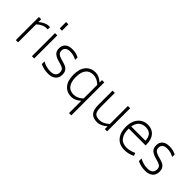

<svg xmlns="http://www.w3.org/2000/svg" viewBox="104 -1892 3210 3210"><g transform="rotate(45 1709.0 -287.0)"><path d="M351 -558V-504H328Q281 -504 236.5 -483Q192 -462 154 -426V0H100V-546H154V-480Q192 -515 238 -536.5Q284 -558 328 -558Z M481 -808H535V-657H481ZM481 -546H535V0H481Z M691 -24V-87Q780 -37 880 -37Q946 -37 975.5 -66Q1005 -95 1005 -141Q1005 -187 980 -208.5Q955 -230 900 -245L850 -259Q786 -277 746.5 -311Q707 -345 707 -418Q707 -483 750.5 -522.5Q794 -562 877 -562Q925 -562 961 -553Q997 -544 1035 -526V-468Q992 -488 960 -498Q928 -508 877 -508Q818 -508 790.5 -481.5Q763 -455 763 -417Q763 -372 789.5 -349.5Q816 -327 866 -313L916 -299Q963 -286 993 -270.5Q1023 -255 1042 -224Q1061 -193 1061 -140Q1061 -66 1011.5 -24.5Q962 17 880 17Q825 17 781.5 7.5Q738 -2 691 -24Z M1646 -546V234H1592V-57Q1554 -23 1512 -3Q1470 17 1428 17Q1319 17 1254.5 -57Q1190 -131 1190 -273Q1190 -414 1254.5 -488Q1319 -562 1428 -562Q1470 -562 1512 -542Q1554 -522 1592 -488V-546ZM1592 -111V-434Q1513 -508 1428 -508Q1338 -508 1292 -448Q1246 -388 1246 -273Q1246 -157 1292 -97Q1338 -37 1428 -37Q1513 -37 1592 -111Z M2258 -546V0H2204V-66Q2166 -31 2120 -9.5Q2074 12 2030 12Q1933 12 1887 -40Q1841 -92 1841 -216V-546H1895V-216Q1895 -151 1907.5 -113.5Q1920 -76 1949.5 -59Q1979 -42 2030 -42Q2077 -42 2121.5 -63Q2166 -84 2204 -120V-546Z M2481 -275Q2481 -168 2529.5 -102.5Q2578 -37 2683 -37Q2755 -37 2846 -78L2866 -28Q2778 17 2683 17Q2559 17 2492 -62.5Q2425 -142 2425 -274Q2425 -366 2456.5 -431Q2488 -496 2542 -529Q2596 -562 2663 -562Q2764 -562 2821.5 -497Q2879 -432 2880 -310V-289H2481ZM2486 -343H2823Q2817 -428 2778 -468Q2739 -508 2663 -508Q2592 -508 2545.5 -466.5Q2499 -425 2486 -343Z M2986 -24V-87Q3075 -37 3175 -37Q3241 -37 3270.5 -66Q3300 -95 3300 -141Q3300 -187 3275 -208.5Q3250 -230 3195 -245L3145 -259Q3081 -277 3041.5 -311Q3002 -345 3002 -418Q3002 -483 3045.5 -522.5Q3089 -562 3172 -562Q3220 -562 3256 -553Q3292 -544 3330 -526V-468Q3287 -488 3255 -498Q3223 -508 3172 -508Q3113 -508 3085.5 -481.5Q3058 -455 3058 -417Q3058 -372 3084.5 -349.5Q3111 -327 3161 -313L3211 -299Q3258 -286 3288 -270.5Q3318 -255 3337 -224Q3356 -193 3356 -140Q3356 -66 3306.5 -24.5Q3257 17 3175 17Q3120 17 3076.5 7.5Q3033 -2 2986 -24Z"/></g></svg>

Font: Biryani ExtraLight
Style: Regular
Weight: 275
Designer: Dan Reynolds and Mathieu Reguer
Foundry: Dan Reynolds and Mathieu Reguer
Version: Version 1.004; ttfautohint (v1.1) -l 5 -r 5 -G 72 -x 0 -D la